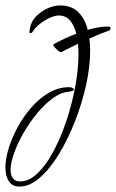

<svg xmlns="http://www.w3.org/2000/svg" viewBox="-20 -697 427 707"><path d="M52 -10Q25 -10 12.5 -29.5Q0 -49 0 -80Q0 -112 12 -151Q24 -190 45.5 -229.5Q67 -269 96.5 -302.5Q126 -336 161 -356Q196 -376 235 -376Q241 -376 246.5 -373.5Q252 -371 252 -367Q252 -362 232 -359Q204 -357 174 -335Q144 -313 116.5 -279.5Q89 -246 67 -208Q45 -170 32 -133.5Q19 -97 19 -71Q19 -52 27.5 -40.5Q36 -29 54 -29Q88 -29 119.5 -60Q151 -91 178 -142Q205 -193 225.5 -255Q246 -317 257.5 -380.5Q269 -444 269 -498Q269 -518 267 -536L262 -533Q235 -520 221 -513Q207 -506 206 -505Q206 -505 206 -505Q206 -505 206 -505Q201 -504 190 -514Q179 -524 176 -531L177 -534Q219 -557 261 -573Q253 -604 237.5 -622Q222 -640 196 -640Q182 -640 162.5 -631Q143 -622 125 -607.5Q107 -593 98 -577Q94 -575 92 -575Q87 -575 89 -585Q92 -614 111 -634.5Q130 -655 154.5 -666Q179 -677 201 -677Q243 -677 268 -652.5Q293 -628 303 -587Q351 -601 382 -599Q385 -599 387 -595V-592Q387 -588 383 -585Q351 -574 309 -555Q312 -535 312 -511Q312 -452 297 -384Q282 -316 256 -250Q230 -184 197 -129.5Q164 -75 126.5 -42.5Q89 -10 52 -10Z"/></svg>

Font: Love Light
Style: Regular
Weight: 400
Designer: Robert E. Leuschke
Foundry: Robert E. Leuschke
Version: Version 1.010; ttfautohint (v1.8.3)